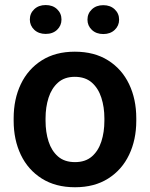

<svg xmlns="http://www.w3.org/2000/svg" viewBox="-20 -747 606 776"><path d="M35.2 -258.8V-269Q35.2 -346.2 64.2 -407Q93.3 -467.8 148.7 -502.9Q204.1 -538.1 282.2 -538.1Q361.3 -538.1 417 -502.9Q472.7 -467.8 501.7 -407Q530.8 -346.2 530.8 -269V-258.8Q530.8 -182.1 501.7 -121.3Q472.7 -60.5 417.2 -25.4Q361.8 9.8 283.2 9.8Q204.6 9.8 148.9 -25.4Q93.3 -60.5 64.2 -121.3Q35.2 -182.1 35.2 -258.8ZM164.1 -269V-258.8Q164.1 -212.9 176.3 -175Q188.5 -137.2 214.6 -114.5Q240.7 -91.8 283.2 -91.8Q325.2 -91.8 351.3 -114.5Q377.4 -137.2 389.6 -175Q401.9 -212.9 401.9 -258.8V-269Q401.9 -314 389.6 -352.1Q377.4 -390.1 351.1 -413.3Q324.7 -436.5 282.2 -436.5Q240.7 -436.5 214.6 -413.3Q188.5 -390.1 176.3 -352.1Q164.1 -314 164.1 -269ZM100.6 -668Q100.6 -692.9 118.4 -709.7Q136.2 -726.6 164.6 -726.6Q193.4 -726.6 210.9 -709.7Q228.5 -692.9 228.5 -668Q228.5 -643.6 210.9 -626.7Q193.4 -609.9 164.6 -609.9Q136.2 -609.9 118.4 -626.7Q100.6 -643.6 100.6 -668ZM333.5 -667.5Q333.5 -692.4 351.3 -709.2Q369.1 -726.1 397.5 -726.1Q425.8 -726.1 443.6 -709.2Q461.4 -692.4 461.4 -667.5Q461.4 -643.1 443.6 -626.2Q425.8 -609.4 397.5 -609.4Q369.1 -609.4 351.3 -626.2Q333.5 -643.1 333.5 -667.5Z"/></svg>

Font: Vazirmatn FD SemiBold
Style: Regular
Weight: 600
Designer: Saber Rastikerdar
Foundry: Saber Rastikerdar
Version: Version 33.001